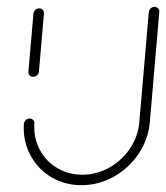

<svg xmlns="http://www.w3.org/2000/svg" viewBox="-20 -543 487 563"><path d="M77 -317.8Q70.7 -317.8 66.7 -322.2Q62.6 -326.7 63.3 -333L78.1 -503.3Q78.9 -509.6 83.7 -514.1Q88.5 -518.5 94.8 -518.5Q101.1 -518.5 105.4 -514.1Q109.6 -509.6 108.9 -503.3L94.1 -333Q93.7 -326.7 88.5 -322.2Q83.3 -317.8 77 -317.8ZM433 -523Q439.3 -523 443.5 -518.3Q447.8 -513.7 447 -507.4L419.3 -184.4Q414.8 -134.1 386.3 -91.9Q357.8 -49.6 313.3 -24.8Q268.9 0 218.9 0Q171.5 0 132.8 -22.2Q94.1 -44.4 71.9 -83Q49.6 -121.5 49.6 -167.8Q49.6 -175.6 50 -179.6Q50.7 -185.9 55.6 -190.7Q60.4 -195.6 67 -195.6Q73 -195.6 77.2 -191.1Q81.5 -186.7 80.7 -180.4L80.4 -171.1Q80.4 -132.2 98.7 -100.2Q117 -68.1 149.3 -49.4Q181.5 -30.7 221.1 -30.7Q263 -30.7 300 -51.3Q337 -71.9 360.9 -107.2Q384.8 -142.6 388.5 -184.4L416.3 -507.4Q417 -513.7 421.9 -518.3Q426.7 -523 433 -523Z"/></svg>

Font: 26F Galaxy Sans Ultra Light
Style: Italic
Weight: 200
Italic angle: -5°
Designer: C₂₉H₂₅N₃O₅
Version: Version 1.200